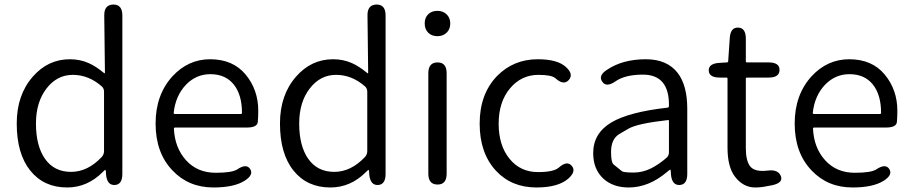

<svg xmlns="http://www.w3.org/2000/svg" viewBox="-20 -816 4030 849"><path d="M277 13Q174 13 114 -61.5Q54 -136 54 -270Q54 -396 125 -477Q192 -554 289 -554Q334 -554 372 -537Q404 -523 440 -493Q444 -490 444 -495L441 -747Q440 -795 481 -796Q521 -796 521 -748V-47Q521 0 488 2Q454 4 449 -43L448 -59Q447 -65 445.5 -65Q444 -65 434 -55Q366 13 277 13ZM430 -122Q440 -133 440 -148V-411Q440 -425 430 -434Q372 -485 302 -485Q232 -485 185.5 -424.5Q139 -364 139 -270Q139 -170 179.5 -113Q220 -56 294 -56Q368 -56 430 -122Z M924 13Q814 13 743 -62Q668 -140 668 -270Q668 -396 742 -478Q812 -554 909 -554Q1010 -554 1066 -486.5Q1122 -419 1122 -326Q1122 -301 1120 -277Q1118 -252 1071 -252H754Q749 -252 749 -247Q753 -162 803 -107Q853 -52 934 -52Q1006 -52 1029 -67Q1069 -94 1086 -69Q1103 -43 1062 -17Q1015 13 924 13ZM748 -317Q748 -312 753 -312H1045Q1050 -312 1050 -317Q1050 -397 1013.5 -442.5Q977 -488 910 -488Q848 -488 803 -442Q756 -393 748 -317Z M1441 13Q1338 13 1278 -61.5Q1218 -136 1218 -270Q1218 -396 1289 -477Q1356 -554 1453 -554Q1498 -554 1536 -537Q1568 -523 1604 -493Q1608 -490 1608 -495L1605 -747Q1604 -795 1645 -796Q1685 -796 1685 -748V-47Q1685 0 1652 2Q1618 4 1613 -43L1612 -59Q1611 -65 1609.5 -65Q1608 -65 1598 -55Q1530 13 1441 13ZM1594 -122Q1604 -133 1604 -148V-411Q1604 -425 1594 -434Q1536 -485 1466 -485Q1396 -485 1349.5 -424.5Q1303 -364 1303 -270Q1303 -170 1343.5 -113Q1384 -56 1458 -56Q1532 -56 1594 -122Z M1915 0Q1874 0 1874 -48V-492Q1874 -540 1915 -540Q1955 -540 1955 -492V-48Q1955 0 1915 0ZM1914 -656Q1889 -656 1873.5 -671.5Q1858 -687 1858 -712.5Q1858 -738 1873.5 -753Q1889 -768 1914 -768Q1939 -768 1955 -752.5Q1971 -737 1971 -712Q1971 -687 1955 -671.5Q1939 -656 1914 -656Z M2352 13Q2242 13 2173 -61Q2101 -139 2101 -269.5Q2101 -400 2178 -480Q2251 -554 2358 -554Q2445 -554 2482 -520Q2518 -488 2495 -462Q2472 -437 2436 -470Q2419 -485 2361 -485Q2285 -485 2235 -425Q2185 -365 2185 -269Q2185 -173 2233 -114Q2281 -55 2359 -55Q2428 -55 2451 -75Q2487 -107 2508 -83Q2529 -59 2494 -27Q2449 13 2352 13Z M2760 13Q2691 13 2648 -26Q2603 -68 2603 -139Q2603 -227 2684 -275Q2762 -321 2932 -340Q2938 -341 2938 -348Q2940 -486 2823 -486Q2744 -486 2701 -456Q2661 -428 2643 -455Q2624 -482 2665 -508Q2734 -554 2836 -554Q2930 -554 2977 -493Q3019 -438 3019 -335V-47Q3019 0 2986 2Q2952 4 2947 -43L2946 -60Q2945 -66 2943.5 -66Q2942 -66 2930 -56Q2849 13 2760 13ZM2782 -53Q2822 -53 2860 -72Q2895 -90 2928 -119Q2938 -128 2938 -142V-281Q2938 -286 2933 -285Q2799 -270 2759 -247Q2738 -235 2718 -223Q2682 -201 2682 -144Q2682 -98 2693 -89Q2711 -74 2730 -59Q2738 -53 2782 -53Z M3373 7Q3346 13 3319 13Q3266 13 3229 -36Q3197 -79 3197 -163V-468Q3197 -473 3192 -473H3163Q3115 -473 3114 -504Q3113 -535 3161 -538L3194 -540Q3200 -540 3200 -546L3207 -648Q3210 -695 3244 -694Q3278 -693 3278 -645V-545Q3278 -540 3283 -540H3379Q3427 -540 3427 -507Q3427 -473 3379 -473H3283Q3278 -473 3278 -468V-160Q3278 -107 3296 -82Q3316 -54 3377 -62Q3421 -67 3433 -37Q3444 -8 3395 3Z M3750 13Q3640 13 3569 -62Q3494 -140 3494 -270Q3494 -396 3568 -478Q3638 -554 3735 -554Q3836 -554 3892 -486.5Q3948 -419 3948 -326Q3948 -301 3946 -277Q3944 -252 3897 -252H3580Q3575 -252 3575 -247Q3579 -162 3629 -107Q3679 -52 3760 -52Q3832 -52 3855 -67Q3895 -94 3912 -69Q3929 -43 3888 -17Q3841 13 3750 13ZM3574 -317Q3574 -312 3579 -312H3871Q3876 -312 3876 -317Q3876 -397 3839.5 -442.5Q3803 -488 3736 -488Q3674 -488 3629 -442Q3582 -393 3574 -317Z"/></svg>

Font: Resource Han Rounded KR Normal
Style: Regular
Weight: 350
Designer: Cyano Hao (round all glyphs); Ryoko NISHIZUKA 西塚涼子 (kana, bopomofo & ideographs); Paul D. Hunt (Latin, Greek & Cyrillic)
Foundry: Cyano Hao
Version: 0.990